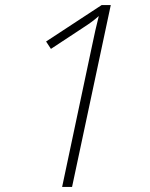

<svg xmlns="http://www.w3.org/2000/svg" viewBox="-20 -734 590 754"><path d="M338 -538 224 0H263L415 -714H379L161 -571L180 -542L306 -625C334 -643 350 -655 368 -671C360 -641 350 -596 338 -538Z"/></svg>

Font: Noto Sans ExtraLight
Style: Italic
Weight: 200
Italic angle: -12°
Designer: Monotype Design Team
Foundry: Monotype Imaging Inc.
Version: Version 2.013